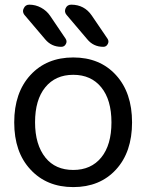

<svg xmlns="http://www.w3.org/2000/svg" viewBox="-20 -800 610 810"><path d="M171.9 -134.8Q213.9 -83 289.1 -83Q364.3 -83 407.2 -135.7Q450.2 -188.5 450.2 -283.7Q450.2 -378.9 407.2 -431.6Q364.3 -484.4 289.1 -484.4Q213.9 -484.4 170.9 -431.6Q127.9 -378.9 127.9 -284.2Q127.9 -189.5 171.9 -134.8ZM108.4 -85Q40 -158.2 40 -283.7Q40 -409.2 108.4 -483.4Q176.8 -557.6 289.1 -557.6Q401.4 -557.6 469.2 -483.4Q537.1 -409.2 537.1 -283.7Q537.1 -158.2 469.2 -84.5Q401.4 -10.7 289.1 -10.7Q176.8 -10.7 108.4 -85ZM416 -602.5Q374 -602.5 347.7 -634.8L260.7 -737.3Q250 -750 256.8 -765.1Q263.7 -780.3 280.3 -780.3Q335.9 -780.3 367.2 -734.4L433.6 -636.7Q437.5 -630.9 437.5 -625Q437.5 -619.1 434.6 -614.3Q428.7 -602.5 416 -602.5ZM238.3 -602.5Q197.3 -602.5 170.9 -633.8L83 -737.3Q77.1 -745.1 77.1 -753.9Q77.1 -758.8 80.1 -764.6Q86.9 -780.3 103.5 -780.3Q129.9 -780.3 153.3 -767.6Q176.8 -754.9 191.4 -733.4L256.8 -636.7Q260.7 -630.9 260.7 -625Q260.7 -619.1 257.8 -614.3Q252 -602.5 238.3 -602.5Z"/></svg>

Font: Gen Jyuu Gothic P Regular
Style: Regular
Weight: 400
Designer: [Source Han Sans]
Ryoko NISHIZUKA  (kana & ideographs); Paul D. Hunt (Latin, Greek & Cyrillic); Wenlong ZHANG  (bopomofo
Version: Version 1.002.20150607